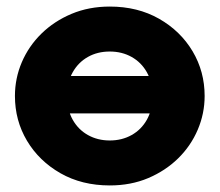

<svg xmlns="http://www.w3.org/2000/svg" viewBox="-20 -550 669 585"><path d="M161.5 -204.5V-318.5H469.5V-204.5ZM314.5 15Q229.5 15 164.2 -22.2Q99 -59.5 62.2 -121.2Q25.5 -183 25.5 -257.5Q25.5 -311.5 46.5 -360.5Q67.5 -409.5 106.2 -447.5Q145 -485.5 198 -507.8Q251 -530 314.5 -530Q399.5 -530 464.8 -492.8Q530 -455.5 566.8 -393.8Q603.5 -332 603.5 -257.5Q603.5 -204 582.5 -154.8Q561.5 -105.5 522.8 -67.5Q484 -29.5 431.2 -7.2Q378.5 15 314.5 15ZM314.5 -122Q351.5 -122 381 -138.5Q410.5 -155 427.5 -185.2Q444.5 -215.5 444.5 -257.5Q444.5 -299.5 427.5 -329.8Q410.5 -360 381 -376.5Q351.5 -393 314.5 -393Q277 -393 247.8 -376.5Q218.5 -360 201.5 -329.8Q184.5 -299.5 184.5 -257.5Q184.5 -215.5 201.5 -185.2Q218.5 -155 248 -138.5Q277.5 -122 314.5 -122Z"/></svg>

Font: Geologica Cursive ExtraBold
Style: Regular
Weight: 800
Designer: Sindre Bremnes, Frode Helland
Foundry: Monokrom Skriftforlag AS
Version: Version 1.010;gftools[0.9.28]